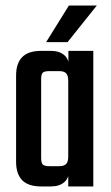

<svg xmlns="http://www.w3.org/2000/svg" viewBox="-20 -671 400 691"><path d="M128.1 -227.4H37.9V-399.5Q37.9 -442.8 59.8 -465.4Q81.7 -487.9 128.2 -487.9H163.6Q194 -487.9 212 -472Q230 -456.1 230 -420.4V-352.5H225.6V-380.3Q225.6 -399.5 217.9 -407.3Q210.2 -415.1 193 -415.1H157.9Q140.1 -415.1 134.1 -409.6Q128.1 -404.1 128.1 -386ZM315.8 0H225.6V-418.2L226.2 -424.5V-487.9H315.8ZM37.9 -260.6H128.1V-102Q128.1 -84.7 134.1 -78.8Q140.1 -72.9 157.9 -72.9H193Q210.2 -72.9 217.9 -80.7Q225.6 -88.4 225.6 -107.6V-133.8H230V-67.5Q230 -31.8 212 -15.9Q194 0 163.6 0H128.2Q81.7 0 59.8 -22.5Q37.9 -45.1 37.9 -88.5ZM146 -519.4 228 -651.2H328.5L223.1 -519.4Z"/></svg>

Font: Teko Variable Light
Style: Regular
Weight: 300
Designer: Manushi Parikh, Jonny Pinhorn
Foundry: Indian Type Foundry
Version: Version 3.000